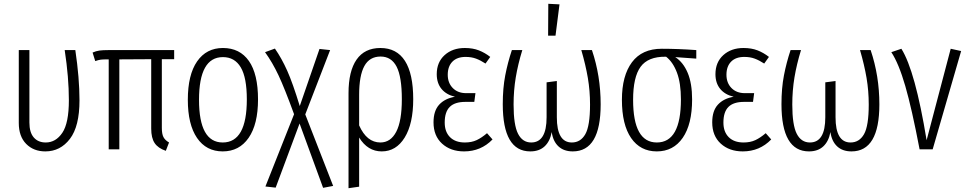

<svg xmlns="http://www.w3.org/2000/svg" viewBox="-20 -787 5101 1012"><path d="M399 -258Q399 -121 348.5 -55Q298 11 219 11Q157 11 118 -28.5Q79 -68 79 -139V-523H135V-141Q135 -89 158 -62.5Q181 -36 221 -36Q274 -36 308.5 -87Q343 -138 343 -259Q343 -379 321 -523H377Q399 -375 399 -258Z M833 -475V-113Q833 -81 841.5 -64.5Q850 -48 871 -36L854 8Q813 -6 795 -33Q777 -60 777 -109V-475L609 -474V0H553V-474H545Q522 -474 510.5 -472.5Q499 -471 482 -465L468 -510Q486 -518 503.5 -520.5Q521 -523 552 -523H898V-475Z M1340 -263Q1340 -132 1290.5 -60.5Q1241 11 1154 11Q1067 11 1018.5 -60Q970 -131 970 -261Q970 -393 1019 -463.5Q1068 -534 1155 -534Q1244 -534 1292 -465.5Q1340 -397 1340 -263ZM1029 -261Q1029 -36 1154 -36Q1281 -36 1281 -263Q1281 -378 1249 -432Q1217 -486 1155 -486Q1029 -486 1029 -261Z M1736 193 1683 203 1559 -136 1433 202 1379 196 1530 -185Q1480 -322 1448 -390Q1416 -458 1377 -512L1429 -531Q1465 -479 1494 -414Q1523 -349 1560 -228L1664 -529L1720 -523L1589 -184Z M2158 -264Q2158 -135 2113 -62Q2068 11 1992 11Q1918 11 1873 -62V197L1817 205V-296Q1817 -412 1859.5 -473Q1902 -534 1985 -534Q2071 -534 2114.5 -466Q2158 -398 2158 -264ZM2098 -264Q2098 -382 2070.5 -435.5Q2043 -489 1986 -489Q1928 -489 1900.5 -439Q1873 -389 1873 -287V-126Q1913 -36 1985 -36Q2039 -36 2068.5 -92.5Q2098 -149 2098 -264Z M2564 -487 2539 -452Q2513 -469 2489 -478Q2465 -487 2434 -487Q2389 -487 2364.5 -462Q2340 -437 2340 -393Q2340 -350 2366.5 -323Q2393 -296 2437 -296H2486L2480 -250H2433Q2377 -250 2350.5 -223.5Q2324 -197 2324 -141Q2324 -92 2352 -64Q2380 -36 2430 -36Q2466 -36 2492.5 -48.5Q2519 -61 2547 -85L2576 -52Q2515 11 2426 11Q2355 11 2310 -30Q2265 -71 2265 -142Q2265 -203 2295 -235.5Q2325 -268 2378 -277Q2332 -288 2307 -318.5Q2282 -349 2282 -396Q2282 -459 2323.5 -496.5Q2365 -534 2430 -534Q2472 -534 2504 -521.5Q2536 -509 2564 -487Z M3146 -237Q3146 11 2999 11Q2952 11 2923.5 -15.5Q2895 -42 2888 -91Q2879 -42 2850.5 -15.5Q2822 11 2775 11Q2630 11 2630 -238Q2630 -322 2643 -389.5Q2656 -457 2678 -523H2733Q2710 -448 2698.5 -379Q2687 -310 2687 -236Q2687 -128 2710.5 -82Q2734 -36 2780 -36Q2861 -36 2861 -169V-353L2915 -360V-169Q2915 -36 2994 -36Q3040 -36 3065 -79.5Q3090 -123 3090 -236Q3090 -308 3078.5 -376Q3067 -444 3044 -523H3100Q3146 -387 3146 -237ZM2870 -767 2929 -764 2908 -599H2869Z M3650 -478 3539 -486Q3581 -459 3604.5 -403.5Q3628 -348 3628 -263Q3628 -132 3578.5 -60.5Q3529 11 3442 11Q3355 11 3306.5 -59.5Q3258 -130 3258 -261Q3258 -388 3311 -459Q3364 -530 3468 -530Q3554 -530 3650 -523ZM3491 -488H3488Q3396 -489 3356.5 -435Q3317 -381 3317 -261Q3317 -36 3442 -36Q3569 -36 3569 -263Q3569 -349 3548 -404.5Q3527 -460 3491 -488Z M4033 -487 4008 -452Q3982 -469 3958 -478Q3934 -487 3903 -487Q3858 -487 3833.5 -462Q3809 -437 3809 -393Q3809 -350 3835.5 -323Q3862 -296 3906 -296H3955L3949 -250H3902Q3846 -250 3819.5 -223.5Q3793 -197 3793 -141Q3793 -92 3821 -64Q3849 -36 3899 -36Q3935 -36 3961.5 -48.5Q3988 -61 4016 -85L4045 -52Q3984 11 3895 11Q3824 11 3779 -30Q3734 -71 3734 -142Q3734 -203 3764 -235.5Q3794 -268 3847 -277Q3801 -288 3776 -318.5Q3751 -349 3751 -396Q3751 -459 3792.5 -496.5Q3834 -534 3899 -534Q3941 -534 3973 -521.5Q4005 -509 4033 -487Z M4615 -237Q4615 11 4468 11Q4421 11 4392.5 -15.5Q4364 -42 4357 -91Q4348 -42 4319.5 -15.5Q4291 11 4244 11Q4099 11 4099 -238Q4099 -322 4112 -389.5Q4125 -457 4147 -523H4202Q4179 -448 4167.5 -379Q4156 -310 4156 -236Q4156 -128 4179.5 -82Q4203 -36 4249 -36Q4330 -36 4330 -169V-353L4384 -360V-169Q4384 -36 4463 -36Q4509 -36 4534 -79.5Q4559 -123 4559 -236Q4559 -308 4547.5 -376Q4536 -444 4513 -523H4569Q4615 -387 4615 -237Z M4864 -48 4991 -530 5046 -518 4896 0H4827Q4786 -215 4751.5 -334Q4717 -453 4678 -512L4731 -530Q4804 -414 4864 -48Z"/></svg>

Font: Fira Sans Extra Condensed Light
Style: Regular
Weight: 300
Width: 1
Designer: Carrois Corporate & Edenspiekermann AG
Foundry: Carrois Corporate GbR & Edenspiekermann AG
Version: Version 4.203